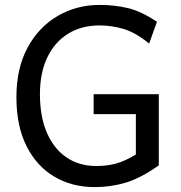

<svg xmlns="http://www.w3.org/2000/svg" viewBox="-20 -745 733 777"><path d="M622.6 -363.8V-75.7Q547.4 -22.9 487.3 -5.4Q427.2 12.2 363.8 12.2Q271.5 12.2 200 -30Q128.4 -72.3 87.4 -153.6Q46.4 -234.9 46.4 -351.6Q46.4 -468.8 91.6 -552.2Q136.7 -635.7 213.4 -680.4Q290 -725.1 383.3 -725.1Q442.9 -725.1 497.1 -712.4Q551.3 -699.7 615.2 -656.7L583.5 -568.8Q528.8 -613.3 480.5 -627.7Q432.1 -642.1 383.3 -642.1Q309.1 -642.1 254.6 -607.9Q200.2 -573.7 170.9 -511.5Q141.6 -449.2 141.6 -363.8Q141.6 -273.9 169.4 -208.7Q197.3 -143.6 248.5 -108.4Q299.8 -73.2 369.6 -73.2Q413.1 -73.2 449.2 -83Q485.4 -92.8 529.8 -119.6V-283.2H358.9V-363.8Z"/></svg>

Font: Andika LitF DSA DSG
Style: Regular
Weight: 400
Designer: Victor Gaultney, Annie Olsen, Julie Remington, Don Collingsworth, Eric Hays, Becca Hirsbrunner
Foundry: SIL International
Version: Version 6.200 ; LitF DSA DSG; ttfautohint (v1.8.3.10-c5d8)